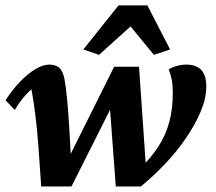

<svg xmlns="http://www.w3.org/2000/svg" viewBox="-23 -670 780 694"><path d="M126 3.9 115.2 -148.4Q110.4 -211.9 104 -260.7Q97.7 -309.6 90.8 -346.7Q58.6 -320.3 30.3 -272.5L-2.9 -307.6Q21.5 -345.7 49.3 -374.5Q77.1 -403.3 104.5 -419.9Q131.8 -436.5 155.3 -436.5Q178.7 -436.5 191.4 -424.8Q204.1 -413.1 210 -384.8Q214.8 -359.4 219.7 -310.1Q224.6 -260.7 228.5 -187.5L235.4 -62.5H207L389.6 -428.7H479.5L504.9 -60.5L480.5 -58.6Q522.5 -98.6 549.3 -140.1Q576.2 -181.6 588.9 -229Q601.6 -276.4 601.6 -333Q601.6 -361.3 597.7 -381.8Q593.8 -402.3 586.9 -418.9Q598.6 -426.8 616.2 -431.6Q633.8 -436.5 650.4 -436.5Q686.5 -436.5 704.6 -417Q722.7 -397.5 722.7 -356.4Q722.7 -314.5 702.1 -266.1Q681.6 -217.8 647.9 -168.9Q614.3 -120.1 571.8 -75.7Q529.3 -31.2 486.3 3.9H395.5L372.1 -310.5H393.6L235.4 3.9ZM591.8 -491.2 533.2 -471.7 421.9 -607.4H485.4L335 -471.7L278.3 -491.2L405.3 -650.4H509.8Z"/></svg>

Font: Crimson Pro ExtraLight
Style: Bold Italic
Weight: 700
Italic angle: -12°
Version: Version 1.002